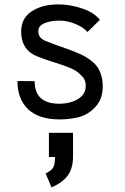

<svg xmlns="http://www.w3.org/2000/svg" viewBox="-20 -522 558 855"><path d="M197.8 69.3H305.2V174.3Q305.2 227.5 282 259.3Q258.8 291 209.5 312.5L183.1 250.5Q207 239.3 216.1 225.3Q225.1 211.4 225.1 177.2H197.8ZM130.9 -277.8Q74.2 -308.1 74.2 -382.3Q74.7 -441.9 122.1 -472.2Q169.4 -502.4 239.3 -502.4Q290.5 -502.4 343.8 -485.1Q397 -467.8 424.8 -433.6L369.6 -379.4Q350.6 -401.4 314.7 -415.8Q278.8 -430.2 246.1 -430.2Q204.6 -430.2 177.7 -418.5Q150.9 -406.7 150.9 -384.3Q150.9 -367.2 158 -357.4Q165 -347.7 180.2 -340.8Q201.2 -332 229 -322Q256.8 -312 276.6 -305.2Q296.4 -298.3 319.6 -288.8Q342.8 -279.3 358.6 -270.3Q374.5 -261.2 390.6 -248Q406.7 -234.9 416.3 -219.7Q425.8 -204.6 431.6 -183.6Q437.5 -162.6 437.5 -137.2Q437.5 -82 405.8 -46.9Q374 -11.7 329.6 0Q287.6 9.8 245.1 9.8Q153.3 9.8 105.5 -35.4Q57.6 -80.6 57.6 -161.1L134.3 -160.6Q134.3 -60.1 243.7 -60.1Q292.5 -60.1 327.1 -80.8Q361.8 -101.6 361.8 -139.6Q361.8 -161.1 352.1 -174.6Q342.3 -188 319.8 -205.1Q299.8 -219.7 226.8 -242.7Q153.8 -265.6 130.9 -277.8Z"/></svg>

Font: FantasqueSansM Nerd Font
Style: Regular
Weight: 400
Monospace: yes
Designer: Jany Belluz
Version: Version 1.8.0 ; ttfautohint (v1.8.2);Nerd Fonts 3.4.0